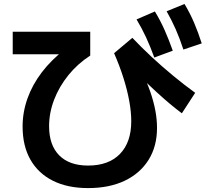

<svg xmlns="http://www.w3.org/2000/svg" viewBox="-20 -875 1040 966"><path d="M423.3 71.3Q319.7 71.3 246 34.3Q172.4 -2.7 133 -71.8Q93.7 -141 93.7 -238.7Q93.7 -310.7 118.2 -379.5Q142.7 -448.4 190 -510.7Q237.4 -573 304.7 -625L327.1 -602H44V-715.3H434V-595.4Q371 -554.7 324.5 -497.4Q278 -440 252.5 -373.9Q227 -307.7 227 -240Q227 -145 277.8 -93.5Q328.6 -42 423.3 -42Q526.7 -42 583.5 -100.5Q640.4 -159 640.4 -265.3Q640.4 -312.3 630.2 -367.5Q620.1 -422.7 600.9 -483.4Q581.7 -544 554 -607.4L646 -684.7Q689.7 -638.3 742.5 -589.1Q795.3 -540 851.8 -493.5Q908.3 -447 962 -408L895 -305Q866.7 -326 835.3 -352.2Q804 -378.4 766.7 -412.7Q729.3 -447.1 682 -493.1L693 -515.4Q719 -462.7 736 -413.6Q753 -364.4 761.5 -319.2Q770 -274 770 -231.4Q770 -139 727.7 -71Q685.3 -3 607.7 34.2Q530 71.3 423.3 71.3ZM756.4 -585.6Q735.7 -642 714.9 -687.1Q694 -732.3 667 -777.3L759.3 -817.3Q787 -771.6 808.2 -723.8Q829.3 -676 849.3 -620ZM902.7 -625.7Q884 -682.7 863.8 -728.2Q843.7 -773.7 818.3 -818.3L908.3 -855Q936.3 -808.3 956.6 -760.5Q977 -712.7 995 -656.7Z"/></svg>

Font: M PLUS 1 Thin
Style: Regular
Weight: 100
Designer: Coji Morishita
Foundry: UNDERFOREST DESIGN
Version: Version 1.001